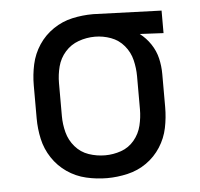

<svg xmlns="http://www.w3.org/2000/svg" viewBox="-44 -584 665 637"><g transform="rotate(-5 288.0 -265.0)"><path d="M288 8Q322 8 356.5 0Q391 -8 419.5 -28Q448 -48 467 -77.5Q486 -107 493 -141Q500 -175 500 -210V-320Q500 -347 494 -372.5Q488 -398 473 -420.5Q458 -443 437 -459L516 -455V-530L289 -538H288Q253 -538 219 -530.5Q185 -523 155.5 -503Q126 -483 106.5 -453.5Q87 -424 79.5 -389.5Q72 -355 72 -320V-210Q72 -175 79.5 -141Q87 -107 106.5 -77.5Q126 -48 155 -28Q184 -8 218.5 0Q253 8 288 8ZM288 -68Q260 -68 233.5 -77Q207 -86 188.5 -107.5Q170 -129 163 -156Q156 -183 156 -210V-320Q156 -348 163 -375Q170 -402 188.5 -423Q207 -444 233.5 -453.5Q260 -463 288 -463Q315 -463 341 -453.5Q367 -444 385 -422.5Q403 -401 409.5 -374Q416 -347 416 -320V-210Q416 -183 409.5 -156Q403 -129 385 -107.5Q367 -86 341 -77Q315 -68 288 -68Z"/></g></svg>

Font: Iosevka SS01 Extended
Style: Regular
Weight: 400
Width: 7
Monospace: yes
Designer: Belleve Invis
Foundry: Belleve Invis
Version: Version 3.4.7; ttfautohint (v1.8.3)